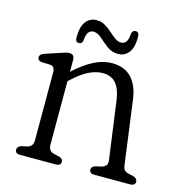

<svg xmlns="http://www.w3.org/2000/svg" viewBox="-94 -698 741 783"><g transform="rotate(15 276.0 -306.0)"><path d="M168.5 -429.5V-380Q210.5 -418.5 249.2 -438.5Q288 -458.5 326 -458.5Q379.5 -458.5 409.2 -426.2Q439 -394 446 -337L481.5 -73Q483 -58.5 488.2 -51Q493.5 -43.5 506 -40.5L527.5 -36Q545.5 -29.5 545.5 -17Q545.5 0 524.5 0H372.5Q352 0 352 -17Q352 -29.5 369 -34.5L391 -39.5Q404 -42.5 410.8 -50Q417.5 -57.5 415.5 -72.5L382 -317.5Q375.5 -364 355.8 -386.8Q336 -409.5 299.5 -409.5Q272.5 -409.5 242.2 -395Q212 -380.5 176 -347L168.5 -340V-73Q168.5 -45 193 -39.5L215 -34.5Q231.5 -29.5 231.5 -17Q231.5 0 211 0H59.5Q38.5 0 38.5 -17Q38.5 -30 56.5 -36L78.5 -40.5Q103 -46 103 -73V-360.5Q103 -385 83.5 -387L46.5 -388Q29.5 -390.5 29.5 -404Q29.5 -417.5 49.5 -424L110 -444Q122.5 -448 131 -450.8Q139.5 -453.5 146.5 -453.5Q168.5 -453.5 168.5 -429.5ZM338.5 -501Q311.5 -501 291.2 -516.5Q271 -532 254 -547.5Q237 -563 219.5 -563Q191.5 -563 189 -518.5Q187 -502.5 173 -502.5Q158 -502.5 158 -523Q158 -567.5 174.8 -589.5Q191.5 -611.5 219.5 -611.5Q240 -611.5 256 -602Q272 -592.5 285.8 -580Q299.5 -567.5 312.2 -558.2Q325 -549 338.5 -549Q366.5 -549 368.5 -593.5Q371 -609.5 385 -609.5Q400 -609.5 400 -588.5Q400 -544 383 -522.5Q366 -501 338.5 -501Z"/></g></svg>

Font: Fraunces 72pt SuperSoft Light
Style: Regular
Weight: 300
Version: Version 1.000;[0bf87f6ff]